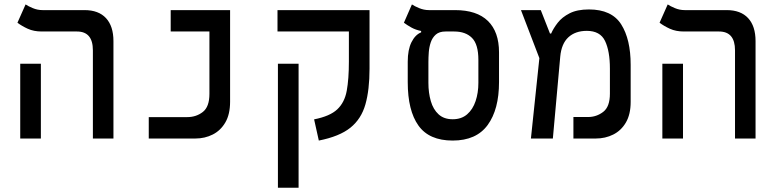

<svg xmlns="http://www.w3.org/2000/svg" viewBox="-20 -632 3556 876"><path d="M403.8 0V-402.3Q403.8 -488.3 331.1 -488.3H170.4Q134.3 -488.3 106.9 -500.7Q79.6 -513.2 59.6 -528.3L96.7 -611.8Q107.9 -604 129.4 -595Q150.9 -585.9 174.3 -585.9H365.7Q429.7 -585.9 463.6 -549.3Q497.6 -512.7 497.6 -444.3V0ZM72.3 0V-341.3H166.5V0Z M658.7 0V-97.7H834.5Q875 -97.7 905.3 -121.1Q935.5 -144.5 935.5 -203.6V-488.3H758.8V-585.9H1029.8V-168Q1029.8 -110.8 1008.3 -73.7Q986.8 -36.6 950.7 -18.3Q914.6 0 871.1 0Z M1666 -585.9V-318.4Q1666 -222.2 1647.2 -155.8Q1628.4 -89.4 1578.6 -49.3Q1528.8 -9.3 1434.6 9.3L1413.1 -87.4Q1485.4 -101.6 1518.8 -133.1Q1552.2 -164.6 1562 -217.8Q1571.8 -271 1571.8 -351.1V-488.3H1246.1V-585.9ZM1342.3 224.6H1248V-341.3H1342.3Z M2045.4 9.3Q1938 9.3 1889.2 -59.1Q1840.3 -127.4 1840.3 -257.3V-350.6Q1840.3 -405.3 1857.4 -439.5Q1874.5 -473.6 1901.4 -484.4V-490.7Q1876.5 -495.6 1857.2 -506.3Q1837.9 -517.1 1822.8 -528.3L1859.4 -611.8Q1870.6 -604 1892.3 -595Q1914.1 -585.9 1937 -585.9H2056.2Q2155.3 -585.9 2206.1 -536.4Q2256.8 -486.8 2256.8 -393.1V-257.3Q2256.8 -132.8 2205.1 -61.8Q2153.3 9.3 2045.4 9.3ZM2045.4 -87.9Q2085.4 -87.9 2111.3 -110.4Q2137.2 -132.8 2149.9 -170.7Q2162.6 -208.5 2162.6 -253.9V-358.9Q2162.6 -429.7 2133.5 -459Q2104.5 -488.3 2052.2 -488.3H2012.7Q1984.4 -488.3 1968.5 -474.4Q1952.6 -460.4 1945.3 -438.7Q1938 -417 1936.3 -393.3Q1934.6 -369.6 1934.6 -349.6V-253.9Q1934.6 -208.5 1945.6 -170.7Q1956.5 -132.8 1981 -110.4Q2005.4 -87.9 2045.4 -87.9Z M2402.3 0 2440.9 -366.7 2356.9 -585.9H2447.3L2489.3 -479H2494.6Q2504.9 -502.9 2524.7 -528.3Q2544.4 -553.7 2578.9 -571.3Q2613.3 -588.9 2667 -588.9Q2771 -588.9 2814.2 -520.8Q2857.4 -452.6 2857.4 -336.4V-167Q2857.4 -110.4 2835.7 -73.2Q2814 -36.1 2777.8 -18.1Q2741.7 0 2698.2 0H2596.2V-98.1H2662.6Q2701.7 -98.1 2732.2 -121.6Q2762.7 -145 2762.7 -204.6V-318.8Q2762.7 -398.9 2740.5 -445.1Q2718.3 -491.2 2657.2 -491.2Q2605 -491.2 2573.2 -461.9Q2541.5 -432.6 2536.1 -373.5L2502.4 0Z M3333.5 0V-402.3Q3333.5 -488.3 3260.7 -488.3H3100.1Q3064 -488.3 3036.6 -500.7Q3009.3 -513.2 2989.3 -528.3L3026.4 -611.8Q3037.6 -604 3059.1 -595Q3080.6 -585.9 3104 -585.9H3295.4Q3359.4 -585.9 3393.3 -549.3Q3427.2 -512.7 3427.2 -444.3V0ZM3002 0V-341.3H3096.2V0Z"/></svg>

Font: Cascadia Mono PL
Style: Regular
Weight: 400
Monospace: yes
Designer: Aaron Bell
Foundry: Saja Typeworks
Version: Version 2404.023; ttfautohint (v1.8.4)